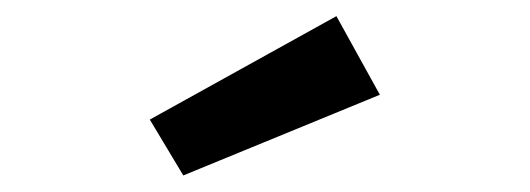

<svg xmlns="http://www.w3.org/2000/svg" viewBox="-20 -832 640 232"><path d="M386.5 -812.5 161 -687.5 201.5 -620 439 -717.5Z"/></svg>

Font: Kode
Style: Regular
Weight: 400
Monospace: yes
Designer: Isa Ozler
Foundry: Kadena LLC
Version: Version 1.000;gftools[0.9.28]